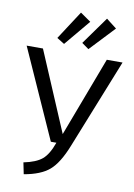

<svg xmlns="http://www.w3.org/2000/svg" viewBox="-100 -982 738 1057"><g transform="rotate(10 269.0 -453.5)"><path d="M265 -919 324 -878 203 -733 161 -759ZM412 -911 470 -866 340 -728 301 -756ZM538 -688 338 -187Q298 -86 250 -45Q202 -4 109 12L96 -52Q165 -66 198.5 -94Q232 -122 256 -190H225L2 -688H93L282 -243L450 -688Z"/></g></svg>

Font: FiraGO Book
Style: Regular
Weight: 350
Designer: bBox Type
Foundry: bBox Type GmbH
Version: Version 1.001;PS 001.001;hotconv 1.0.88;makeotf.lib2.5.64775